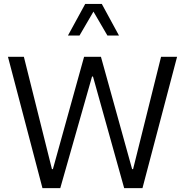

<svg xmlns="http://www.w3.org/2000/svg" viewBox="-20 -969 953 989"><path d="M592.8 -786.1H533.2L461.4 -909.2L389.6 -786.1H330.1L418.9 -948.7H504.4ZM665.5 -97.7 809.6 -676.3H892.1L713.9 0H619.6L459 -574.7H454.1L290.5 0H198.7L21 -676.3H103L247.6 -97.7H252.4L413.1 -676.3H500L660.6 -97.7Z"/></svg>

Font: Estedad-FD Regular
Style: FD-Regular
Weight: 400
Designer: Amin Abedi
Version: Version 7.3